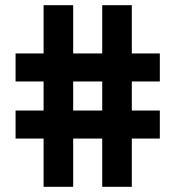

<svg xmlns="http://www.w3.org/2000/svg" viewBox="-20 -720 676 740"><path d="M148 0V-186H40V-294H148V-406H40V-514H148V-700H262V-514H374V-700H488V-514H596V-406H488V-294H596V-186H488V0H374V-186H262V0ZM262 -294H374V-406H262Z"/></svg>

Font: Space Grotesk Light
Style: Bold
Weight: 700
Version: Version 2.000